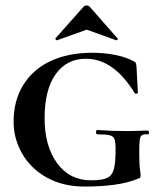

<svg xmlns="http://www.w3.org/2000/svg" viewBox="-20 -674 591 706"><path d="M30 -226Q30 -304 65.5 -361.5Q101 -419 166 -449.5Q231 -480 319 -480Q363 -480 403.5 -472Q444 -464 471 -449Q478 -446 479.5 -442Q481 -438 482 -427L487 -333Q487 -330 481.5 -329.5Q476 -329 475 -332Q398 -458 296 -458Q225 -458 184.5 -401Q144 -344 144 -239Q144 -137 190 -74Q236 -11 315 -11Q355 -11 373.5 -19.5Q392 -28 398.5 -51.5Q405 -75 405 -126Q405 -152 401 -162.5Q397 -173 384 -176.5Q371 -180 339 -180Q333 -180 333 -188Q333 -191 334.5 -193.5Q336 -196 338 -196Q390 -192 443 -192Q467 -192 523 -194Q525 -194 526.5 -191.5Q528 -189 528 -187Q528 -180 523 -180Q508 -181 502 -177Q496 -173 494 -160.5Q492 -148 492 -116Q492 -71 494.5 -53Q497 -35 497 -28Q497 -22 495 -20.5Q493 -19 485 -16Q418 12 291 12Q211 12 151.5 -21.5Q92 -55 61 -110Q30 -165 30 -226ZM299 -654Q305 -654 310 -649L412 -533Q413 -533 413 -531Q413 -529 410.5 -527Q408 -525 407 -526L299 -565L190 -526Q188 -525 185 -528.5Q182 -532 184 -533L287 -649Q292 -654 299 -654Z"/></svg>

Font: Cormorant SC
Style: Bold
Weight: 700
Designer: Christian Thalmann (Catharsis Fonts)
Foundry: Catharsis Fonts
Version: Version 4.000